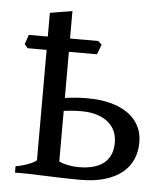

<svg xmlns="http://www.w3.org/2000/svg" viewBox="-45 -585 547 630"><g transform="rotate(5 229.0 -269.5)"><path d="M226.6 -219.7Q209.5 -219.7 195.3 -218.5Q181.2 -217.3 168.5 -215.8V-48.8Q181.2 -43 198 -39.6Q214.8 -36.1 233.4 -36.1Q288.1 -36.1 316.4 -59.1Q344.7 -82 344.7 -127Q344.7 -147 337.4 -163.8Q330.1 -180.7 315.2 -193.1Q300.3 -205.6 278.1 -212.6Q255.9 -219.7 226.6 -219.7ZM261.2 -410.2H168.5V-258.3Q185.1 -260.7 203.9 -262.2Q222.7 -263.7 242.2 -263.7Q284.7 -263.7 318.4 -254.9Q352.1 -246.1 375.7 -229.5Q399.4 -212.9 412.1 -189Q424.8 -165 424.8 -134.3Q424.8 -103.5 413.6 -77.9Q402.3 -52.2 379.6 -33.9Q356.9 -15.6 322.8 -5.4Q288.6 4.9 242.2 4.9Q233.4 4.9 220.9 4.6Q208.5 4.4 194.6 4.2Q180.7 3.9 165.8 3.4Q150.9 2.9 136.7 2.4Q103 1.5 66.4 0H26.9V-21Q41.5 -23.4 54 -27.3Q66.4 -31.2 75.7 -35.2Q85 -39.1 90.1 -42.5Q95.2 -45.9 95.2 -48.3V-410.2H32.7L22 -422.4Q24.4 -429.7 27.1 -438Q29.8 -446.3 32.7 -454.1H95.2V-532.2L168.5 -544.4V-454.1H261.2L273.4 -442.9Z"/></g></svg>

Font: Gentium Unicode
Style: Regular
Weight: 400
Version: Version 1.009